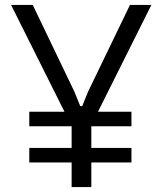

<svg xmlns="http://www.w3.org/2000/svg" viewBox="-20 -760 658 780"><path d="M99 -306H242L25 -740H113L282 -388L306 -329H314L338 -388L508 -740H595L378 -306H514V-247H351V-159H514V-100H351V0H271V-100H99V-159H271V-247H99Z"/></svg>

Font: Encode Sans Condensed
Style: Regular
Weight: 400
Designer: Pablo Impallari, Andres Torresi
Foundry: Pablo Impallari, Andres Torresi
Version: Version 1.000; ttfautohint (v1.00) -l 8 -r 50 -G 200 -x 14 -